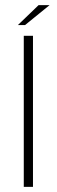

<svg xmlns="http://www.w3.org/2000/svg" viewBox="-20 -731 223 751"><path d="M73 0V-591H109V0ZM50 -633 131 -711H174L78 -633Z"/></svg>

Font: Alumni Sans ExtraLight
Style: Regular
Weight: 250
Version: Version 1.018